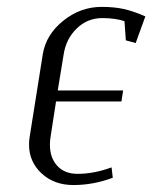

<svg xmlns="http://www.w3.org/2000/svg" viewBox="-20 -532 438 552"><path d="M63.5 -116.2Q63.5 -126 64.9 -136.2L103 -376Q112.3 -432.6 161.9 -472.4Q211.4 -512.2 272 -512.2Q308.6 -512.2 335.9 -506.1Q363.3 -500 397.9 -484.9L370.1 -408.2L341.8 -416L337.9 -471.2Q311 -480 273.9 -480Q231.4 -480 200.7 -450.2Q169.9 -420.4 163.1 -376L146 -272H334L329.1 -240.2H141.1L125 -136.2Q123.5 -126 123.5 -115.7Q123.5 -78.6 144.5 -55.4Q165.5 -32.2 203.1 -32.2Q250 -32.2 300.8 -50.8L304.2 -21Q248.5 0 190.9 0Q135.7 0 99.6 -33.4Q63.5 -66.9 63.5 -116.2Z"/></svg>

Font: Gawaa
Style: Italic
Weight: 400
Designer: T. Christopher White
Version: Version 1.0